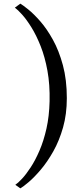

<svg xmlns="http://www.w3.org/2000/svg" viewBox="-20 -849 446 1053"><path d="M346.5 -310.5Q346.5 -223 325.8 -150Q305 -77 272.5 -19.2Q240 38.5 204.2 80.8Q168.5 123 138 149Q107.5 175 91.5 184L64 164.5Q78 155.5 100.5 131.5Q123 107.5 148.2 69Q173.5 30.5 196.5 -22.8Q219.5 -76 234.8 -143.8Q250 -211.5 252 -293.5Q254 -385.5 240.2 -461Q226.5 -536.5 203 -595.8Q179.5 -655 152.8 -698.2Q126 -741.5 101.5 -768.8Q77 -796 61.5 -807L91.5 -829Q105.5 -821 135.2 -797Q165 -773 201 -732Q237 -691 270.2 -631Q303.5 -571 325 -491.2Q346.5 -411.5 346.5 -310.5Z"/></svg>

Font: Merriweather 96pt
Style: Regular
Weight: 400
Version: Version 2.100